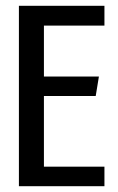

<svg xmlns="http://www.w3.org/2000/svg" viewBox="-20 -640 404 660"><path d="M45 -620H339V-552H131V-377H320L309 -310H131V-67H339V0H45Z"/></svg>

Font: Smooch Sans Thin SemiBold
Style: Regular
Weight: 600
Version: Version 1.010